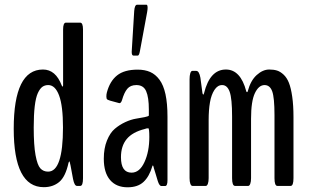

<svg xmlns="http://www.w3.org/2000/svg" viewBox="-20 -794 1318 820"><path d="M167 5.4Q38.6 5.4 38.6 -244.1Q38.6 -497.1 163.6 -497.1Q217.8 -497.1 243.7 -428.7Q247.1 -423.8 247.6 -423.8Q249.5 -423.8 249.5 -430.2V-668Q249.5 -697.3 261.7 -697.3H322.3Q334.5 -697.3 334.5 -668V-32.7Q334.5 0 322.8 0H308.6Q297.9 0 292 -29.3Q278.8 -104.5 276.4 -105.5Q274.9 -104 272.9 -99.6Q259.8 -39.1 232.9 -16.8Q206.1 5.4 167 5.4ZM249 -249.5Q249 -341.8 232.4 -386.2Q215.8 -430.7 186 -430.7Q171.4 -430.7 160.9 -423.1Q150.4 -415.5 141.6 -396.5Q132.8 -377.4 128.4 -340.6Q124 -303.7 124 -249.5Q124 -173.8 131.8 -131.3Q139.6 -88.9 152.3 -75Q165 -61 185.5 -61Q249 -61 249 -249.5Z M549.8 -556.6Q542.5 -556.6 542.5 -572.3Q542.5 -575.7 543.5 -589.4L553.2 -747.1Q555.2 -773.9 565.9 -773.9H605.5Q610.4 -773.9 610.4 -760.3Q610.4 -753.9 608.4 -742.2L577.6 -575.7Q574.2 -556.6 568.4 -556.6ZM524.9 5.9Q476.6 5.9 450 -25.4Q423.3 -56.6 423.3 -116.2Q423.3 -160.6 436.8 -193.8Q450.2 -227.1 470.5 -244.1Q490.7 -261.2 515.1 -272.5Q539.6 -283.7 560.5 -287.1Q581.5 -290.5 597.4 -293.7Q613.3 -296.9 615.7 -300.3V-326.2Q615.7 -378.4 604.2 -404.5Q592.8 -430.7 562.5 -430.7Q537.1 -430.7 523.7 -414.8Q510.3 -398.9 501 -366.2Q496.6 -352.5 489.3 -353.5Q438 -366.2 437.5 -370.1Q434.6 -371.6 434.3 -381.3Q434.1 -391.1 436.5 -399.4Q449.2 -447.3 480 -471.9Q510.7 -496.6 567.9 -496.6Q598.6 -496.6 621.3 -486.6Q644 -476.6 661.1 -453.6Q678.2 -430.7 686.8 -391.4Q695.3 -352.1 695.3 -295.4V-24.4Q695.3 0.5 685.1 0.5H669.4Q660.6 0.5 653.8 -21Q652.8 -25.9 644.3 -52.7Q635.7 -79.6 634.8 -85Q634.3 -86.4 633.5 -86.9Q632.8 -87.4 631.8 -86.9Q630.9 -86.4 630.9 -85Q617.7 -40 593 -17.1Q568.4 5.9 524.9 5.9ZM542 -56.6Q576.2 -56.6 596.9 -101.6Q617.7 -146.5 617.7 -209Q617.7 -246.1 613.3 -246.1Q604.5 -246.1 598.6 -243.2Q545.9 -230 521.2 -200.2Q496.6 -170.4 496.6 -122.6Q496.6 -56.6 542 -56.6Z M801.8 0Q796.4 0 793 -9Q789.6 -18.1 789.6 -33.2V-455.6Q789.6 -471.2 792.7 -481.2Q795.9 -491.2 801.3 -491.2H818.4Q830.6 -491.2 835.9 -461.9L844.7 -396Q846.2 -390.1 848.6 -390.1Q850.1 -390.1 851.6 -396.5Q876.5 -497.1 944.8 -497.1Q1007.3 -497.1 1031.7 -404.3Q1033.2 -400.4 1034.7 -400.4Q1037.6 -400.4 1038.1 -404.3Q1050.3 -450.2 1076.4 -473.6Q1102.5 -497.1 1129.9 -497.1Q1148.9 -497.1 1163.1 -492.7Q1177.2 -488.3 1191.2 -475.3Q1205.1 -462.4 1213.9 -440.4Q1222.7 -418.5 1228 -381.3Q1233.4 -344.2 1233.4 -293.9V-33.2Q1233.4 0 1221.2 0H1164.6Q1152.3 0 1152.3 -33.2V-302.7Q1152.3 -377 1142.6 -403.8Q1132.8 -430.7 1109.9 -430.7Q1085 -430.7 1068.6 -396.2Q1052.2 -361.8 1052.2 -287.1V-33.2Q1052.2 -18.1 1048.8 -9Q1045.4 0 1040 0H983.9Q971.2 0 971.2 -33.2V-296.4Q971.2 -373 960.9 -401.9Q950.7 -430.7 928.7 -430.7Q909.2 -430.7 895.8 -409.9Q882.3 -389.2 876.7 -356.7Q871.1 -324.2 871.1 -281.7V-33.2Q871.1 -18.1 867.7 -9Q864.3 0 858.9 0Z"/></svg>

Font: BenchNine
Style: Bold
Weight: 700
Version: Version 1 ; ttfautohint (v0.92.18-e454-dirty) -l 8 -r 50 -G 